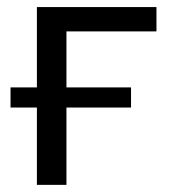

<svg xmlns="http://www.w3.org/2000/svg" viewBox="-20 -516 483 536"><path d="M83 0Q83 -55.3 83 -106.4Q83 -157.6 83 -218.8V-268.8Q83 -313.3 83 -351.1Q83 -389 83 -424.2Q83 -459.5 83 -496.2H416.8V-428.3Q367.6 -428.3 316.9 -428.3Q266.3 -428.3 218.5 -428.3H116.3L165.5 -483Q165.5 -447.5 165.5 -414.7Q165.5 -381.8 165.5 -346.6Q165.5 -311.4 165.5 -268.8V-218.8Q165.5 -157.6 165.5 -106.4Q165.5 -55.3 165.5 0ZM9.4 -215.8V-272Q49.2 -272 85.3 -272Q121.3 -272 152 -272H203.1Q233.9 -272 270.1 -272Q306.3 -272 345.8 -272V-215.8Q306.3 -215.8 270.1 -215.8Q233.9 -215.8 203.1 -215.8H152Q121.3 -215.8 85.3 -215.8Q49.2 -215.8 9.4 -215.8Z"/></svg>

Font: Commissioner Thin
Style: Regular
Weight: 100
Designer: Kostas Bartsokas
Foundry: Kostas Bartsokas
Version: Version 1.001;gftools[0.9.23]